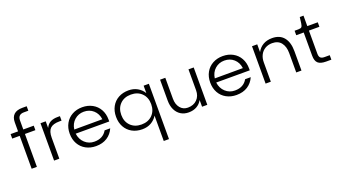

<svg xmlns="http://www.w3.org/2000/svg" viewBox="-71 -1467 4302 2414"><g transform="rotate(-20 2080.0 -260.0)"><path d="M270 -760H330V-700H270Q190 -700 190 -620V-500H330V-440H190V0H120V-440H20V-500H120V-620Q120 -689 158 -724.5Q196 -760 270 -760Z M420 -500H490V-411Q512 -458 551 -479Q590 -500 650 -500H680V-440H650Q565 -440 527.5 -403Q490 -366 490 -280V0H420Z M980 -510Q1055 -510 1114.5 -477.5Q1174 -445 1207 -386Q1240 -327 1240 -250V-225H791Q801 -147 853.5 -98.5Q906 -50 980 -50Q1096 -50 1147 -140H1222Q1191 -69 1129.5 -29.5Q1068 10 980 10Q905 10 845.5 -22.5Q786 -55 753 -114Q720 -173 720 -250Q720 -327 753 -386Q786 -445 845.5 -477.5Q905 -510 980 -510ZM1168 -281Q1158 -358 1106.5 -404Q1055 -450 980 -450Q907 -450 854.5 -403.5Q802 -357 792 -280Z M1800 -99Q1769 -48 1717.5 -19Q1666 10 1600 10Q1523 10 1464 -22.5Q1405 -55 1372.5 -114Q1340 -173 1340 -250Q1340 -327 1372.5 -386Q1405 -445 1464 -477.5Q1523 -510 1600 -510Q1666 -510 1717.5 -481Q1769 -452 1800 -401V-500H1870V240H1800ZM1810 -250Q1810 -340 1755 -395Q1700 -450 1610 -450Q1520 -450 1465 -395Q1410 -340 1410 -250Q1410 -160 1465 -105Q1520 -50 1610 -50Q1700 -50 1755 -105Q1810 -160 1810 -250Z M2230 -50Q2307 -50 2353.5 -97Q2400 -144 2400 -220V-500H2470V0H2400V-90Q2374 -42 2328 -16Q2282 10 2220 10Q2160 10 2115 -18Q2070 -46 2045 -98Q2020 -150 2020 -220V-500H2090V-220Q2090 -144 2128.5 -97Q2167 -50 2230 -50Z M2860 -510Q2935 -510 2994.5 -477.5Q3054 -445 3087 -386Q3120 -327 3120 -250V-225H2671Q2681 -147 2733.5 -98.5Q2786 -50 2860 -50Q2976 -50 3027 -140H3102Q3071 -69 3009.5 -29.5Q2948 10 2860 10Q2785 10 2725.5 -22.5Q2666 -55 2633 -114Q2600 -173 2600 -250Q2600 -327 2633 -386Q2666 -445 2725.5 -477.5Q2785 -510 2860 -510ZM3048 -281Q3038 -358 2986.5 -404Q2935 -450 2860 -450Q2787 -450 2734.5 -403.5Q2682 -357 2672 -280Z M3250 -500H3320V-396Q3348 -450 3399 -480Q3450 -510 3520 -510Q3623 -510 3676.5 -444Q3730 -378 3730 -260V0H3660V-260Q3660 -346 3619.5 -398Q3579 -450 3500 -450Q3446 -450 3405 -425.5Q3364 -401 3342 -358Q3320 -315 3320 -260V0H3250Z M3920 -130V-440H3820V-500H3870Q3903 -500 3914 -512Q3925 -524 3930 -560L3940 -640H3990V-500H4130V-440H3990V-130Q3990 -93 4006.5 -76.5Q4023 -60 4060 -60H4130V0H4060Q3985 0 3952.5 -30Q3920 -60 3920 -130Z"/></g></svg>

Font: Goli Light
Style: Regular
Weight: 300
Designer: jaikishan Patel
Foundry: MagicType
Version: Version 1.000